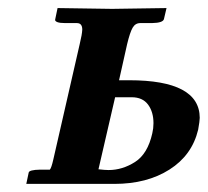

<svg xmlns="http://www.w3.org/2000/svg" viewBox="-20 -454 513 474"><path d="M356 -125Q358.9 -137.2 358.9 -149.9Q358.9 -177.7 345.5 -195.8Q332 -213.9 305.2 -213.9H264.2L223.1 -36.1Q239.3 -34.2 248 -34.2Q282.2 -34.2 313.5 -54.2Q344.7 -74.2 356 -125ZM469.2 -133.8Q454.1 -70.8 398.4 -35.4Q342.8 0 262.2 0H44.9L50.8 -27.8Q51.8 -34.7 79.1 -35.2H103Q106.9 -39.1 111.8 -61L176.8 -345.2Q182.6 -369.1 183.1 -380.9Q183.1 -397 169.9 -397H141.1Q127.9 -397 121.6 -399.4Q115.2 -401.9 116.2 -405.8L122.1 -434.1L256.8 -432.1Q275.9 -432.1 324 -433.1Q372.1 -434.1 391.1 -434.1L384.8 -407.2Q382.8 -397.5 355 -397H326.2Q314 -397 307.4 -385.5Q300.8 -374 293.9 -345.2L273.9 -255.9H298.8Q472.7 -255.9 473.1 -163.1Q473.1 -155.8 469.2 -133.8Z"/></svg>

Font: Linux Libertine
Style: Semibold Italic
Weight: 600
Italic angle: -11.5°
Designer: Philipp H. Poll
Foundry: Philipp H. Poll
Version: Version 5.1.2 ; ttfautohint (v0.9)